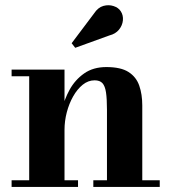

<svg xmlns="http://www.w3.org/2000/svg" viewBox="-20 -733 672 753"><path d="M233 -460V-26H286V0H25.5V-26H94.5V-434H25.5V-460ZM538 -319.5V-26H606.5V0H346V-26H399.5V-303Q399.5 -345 395.8 -370.2Q392 -395.5 381.8 -406.8Q371.5 -418 351 -418Q326 -418 304.5 -400.8Q283 -383.5 267 -355.2Q251 -327 242 -292.8Q233 -258.5 233 -223.5L213 -223Q213 -258 222.5 -300.5Q232 -343 253.2 -381.5Q274.5 -420 310 -445Q345.5 -470 397 -470Q454 -470 484.2 -450.5Q514.5 -431 526.2 -397Q538 -363 538 -319.5ZM275 -545.5 261 -563.5 349 -680.5Q364.5 -704 385.5 -709.8Q406.5 -715.5 425.5 -709.2Q444.5 -703 453.5 -689Q464 -673 462 -653Q460 -633 446.5 -616.5Q433 -600 409 -594Z"/></svg>

Font: Bodoni Moda 9pt
Style: Bold
Weight: 700
Designer: Owen Earl
Foundry: indestructible type
Version: Version 2.005